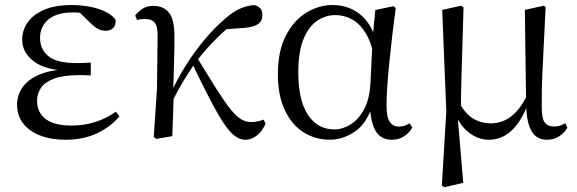

<svg xmlns="http://www.w3.org/2000/svg" viewBox="-20 -551 2336 777"><path d="M245.3 14.6Q187 14.6 142.7 -2.5Q98.3 -19.6 73.7 -51.5Q49.1 -83.4 49.1 -126.7Q49.1 -165.3 70.9 -197.3Q92.7 -229.3 140.5 -249.5Q188.3 -269.8 265.7 -271.6V-263.4Q162.9 -266.8 116.3 -302.9Q69.7 -339 69.7 -390.7Q69.7 -428.3 91.7 -460Q113.6 -491.8 158.1 -511.2Q202.6 -530.6 269.8 -530.6Q305.9 -530.6 340.4 -524.4Q375 -518.1 403.3 -505.3Q431.6 -492.4 447.6 -471.9Q450.2 -450.8 438.8 -438.7Q427.5 -426.5 409.6 -426.5Q392.7 -426.5 379.7 -432.4Q366.7 -438.4 346.9 -456.8L289.6 -512.6L345.7 -511.5L355 -491.9Q329.4 -496.3 311.7 -498.5Q294.1 -500.7 274.7 -500.7Q210 -500.7 176 -472.4Q142.1 -444.1 142.1 -397.6Q142.1 -351.6 176 -323.6Q209.8 -295.7 291.2 -295.7Q303.3 -295.7 316.2 -296.2Q329.1 -296.7 347.3 -297.7V-245.7Q327.9 -246.9 318.4 -246.9Q309 -246.9 300.6 -246.9Q235.1 -246.9 198.1 -232.6Q161.1 -218.4 145.6 -195.2Q130 -172 130 -143.3Q130 -95.8 164.7 -69.3Q199.4 -42.9 269.6 -42.9Q320.3 -42.9 365.3 -57.2Q410.3 -71.5 448.9 -98.8L463.3 -80.5Q429.8 -38.9 373.8 -12.1Q317.9 14.6 245.3 14.6Z M612 11.1 602.2 3.1 615.3 -191.8 617.8 -402.2Q618.6 -443.1 606.6 -458.6Q594.6 -474.2 566.2 -474.2Q557.6 -474.2 550 -473.3Q542.3 -472.4 534.5 -470.4L527.1 -488Q538.4 -503.6 556.7 -515.5Q575 -527.4 599.6 -527.4Q642.5 -527.4 664.7 -498.4Q686.9 -469.3 685.9 -397.8Q685.9 -346.1 684.1 -289.8Q682.3 -233.4 680.8 -177.6L683 -174.4Q681.8 -130 680.4 -86.7Q679.1 -43.4 677.1 0ZM670.7 -128.6 656.1 -155.3H663.2L670.1 -171Q698 -232.9 734.3 -289.9Q770.5 -346.8 811.6 -395.1Q852.8 -443.4 894.1 -478.1Q928.9 -507.7 956.9 -518.4Q984.8 -529 1009.7 -530.6Q1022.6 -527.2 1032.2 -518.5Q1041.7 -509.8 1041.7 -489.9Q1041.7 -464.7 1022.8 -452.6Q1003.9 -440.5 966.1 -437.9L876.1 -431.6L948.1 -474.7Q903.4 -441.2 860.4 -399.5Q817.4 -357.7 772.8 -300.4L767.2 -293.4Q749.3 -266.1 734.9 -243.4Q720.6 -220.8 705.8 -194.4Q691 -168.1 670.7 -128.6ZM973.4 14.6Q951.6 14.6 930.9 -0.4Q910.3 -15.4 886.6 -50.5Q862.8 -85.6 831.6 -145.5Q800.4 -205.4 756.8 -295.8L778 -317.2Q825.7 -238.7 857.9 -188Q890 -137.3 913.2 -108.6Q936.4 -79.9 955.8 -68.5Q975.2 -57.1 997.3 -57.1Q1012 -57.1 1024.9 -60.3Q1037.9 -63.4 1046.5 -67L1054.9 -50.7Q1041.1 -19.1 1018.9 -2.2Q996.7 14.6 973.4 14.6Z M1314.8 14.4Q1254.7 14.4 1206.8 -16.7Q1158.9 -47.8 1131.7 -107.2Q1104.5 -166.5 1104.5 -250.6Q1104.5 -344.2 1136.6 -406.4Q1168.6 -468.5 1219.3 -499.6Q1270.1 -530.6 1326.2 -530.6Q1393.2 -530.6 1441.5 -489.4Q1489.8 -448.1 1509.7 -358.5H1517.3L1495.5 -312.6Q1483.5 -379.3 1459.1 -418.1Q1434.6 -456.9 1403.2 -473.4Q1371.8 -490 1337.7 -490Q1297.8 -490 1263.5 -467Q1229.2 -444 1208.2 -392.9Q1187.2 -341.7 1187.2 -257.8Q1187.2 -144.9 1226.3 -86Q1265.4 -27.2 1333.4 -27.2Q1365.3 -27.2 1397 -46.2Q1428.8 -65.2 1452.1 -106.4Q1475.3 -147.6 1479.1 -212.9L1488.4 -403.1L1499 -510.5L1571.8 -525.8L1581.8 -518.4Q1574.4 -466.9 1567.8 -410.4Q1561.2 -353.9 1555.7 -299.8Q1550.2 -245.7 1547.2 -200.8Q1544.2 -155.9 1544.2 -126.6Q1544.2 -76.9 1557.2 -57.8Q1570.2 -38.7 1594.6 -38.7Q1608.4 -38.7 1618.2 -42.6Q1628 -46.5 1637.5 -52L1648.8 -34.9Q1636.5 -13.4 1615.2 0.6Q1593.9 14.6 1566.4 14.6Q1524 14.6 1502.4 -17.4Q1480.8 -49.4 1476.1 -127.8L1488.9 -128.2Q1464.3 -50.9 1415.8 -18.3Q1367.4 14.4 1314.8 14.4Z M1768.1 199.8 1786.1 -100.8 1769.5 -510.9 1846.5 -528 1855.9 -521.8Q1853.7 -440.4 1851.7 -378.9Q1849.7 -317.5 1848.3 -269.3Q1846.9 -221.2 1846 -181.2Q1845.1 -141.2 1845.1 -101.7L1831.7 -82.8L1854.7 188.8L1778.5 206.6ZM2193.5 14.6Q2152.5 14.6 2131.8 -19.3Q2111.1 -53.3 2109.2 -125.3V-128.5L2104 -510.9L2180.3 -528L2188.1 -521.8Q2183.7 -435.6 2180.7 -372.5Q2177.7 -309.5 2175.4 -263.6Q2173.1 -217.8 2172.7 -183.5Q2172.3 -149.2 2172.3 -119.2Q2172.3 -70.5 2185 -54.7Q2197.7 -38.9 2222.7 -38.9Q2237.1 -38.9 2247.8 -43.1Q2258.4 -47.3 2268 -52L2276.1 -33.6Q2264.2 -13.7 2243.1 0.5Q2222 14.6 2193.5 14.6ZM1957.6 14.6Q1915.3 14.6 1876.7 -15.3Q1838.1 -45.3 1820.7 -96.8H1818.5L1837.8 -136.8Q1863.6 -89.2 1895.8 -70.5Q1928.1 -51.8 1966.3 -51.8Q2011.9 -51.8 2048.6 -79.9Q2085.3 -108 2114 -167.6L2126.6 -155.4H2124.2Q2100.3 -74.8 2057.9 -30.1Q2015.5 14.6 1957.6 14.6Z"/></svg>

Font: Noto Serif SC ExtraLight
Style: Regular
Weight: 200
Designer: Ryoko NISHIZUKA 西塚涼子 (kana & ideographs); Frank Grießhammer (Latin, Greek & Cyrillic); Wenlong ZHANG 张文龙 (bopomofo); San
Foundry: Adobe
Version: Version 2.002-H1;hotconv 1.1.0;makeotfexe 2.6.0